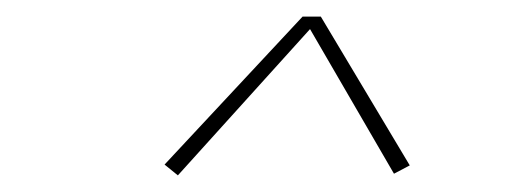

<svg xmlns="http://www.w3.org/2000/svg" viewBox="-20 -695 640 231"><path d="M194 -484 178 -497 344 -675H366L473 -496L454 -486L353 -660Z"/></svg>

Font: Iosevka Etoile Thin Oblique
Style: Regular
Weight: 100
Italic angle: -9°
Designer: Belleve Invis
Foundry: Belleve Invis
Version: Version 15.5.2; ttfautohint (v1.8.4)